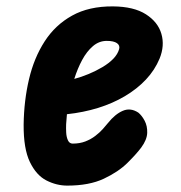

<svg xmlns="http://www.w3.org/2000/svg" viewBox="-20 -571 568 601"><path d="M190.5 10Q157 10 125.2 -6.2Q93.5 -22.5 73.5 -64Q53.5 -105.5 54 -181Q55 -256 70.8 -323Q86.5 -390 119.8 -441.5Q153 -493 205.8 -522.2Q258.5 -551.5 333.5 -551Q399 -550.5 436.8 -526.2Q474.5 -502 485.2 -465Q496 -428 479.5 -387.5Q464.5 -351.5 436.8 -322Q409 -292.5 371 -270Q333 -247.5 287 -233.2Q241 -219 189.5 -213.5Q189 -205.5 188.2 -197.2Q187.5 -189 187 -182Q186.5 -170 187.2 -155.8Q188 -141.5 192.8 -131.5Q197.5 -121.5 207.5 -121.5Q229.5 -121.5 247 -128.2Q264.5 -135 278.2 -145.5Q292 -156 301.8 -167Q311.5 -178 318 -186Q340.5 -214 364.5 -224.2Q388.5 -234.5 413 -218.5Q424 -209.5 432.8 -193Q441.5 -176.5 440.8 -155Q440 -133.5 422 -109Q407 -89 378.8 -61Q350.5 -33 304.8 -11.5Q259 10 190.5 10ZM212.5 -324Q235 -330 257.8 -339.5Q280.5 -349 300.8 -361Q321 -373 334.8 -387.2Q348.5 -401.5 353 -417.5Q356 -429 346 -436Q336 -443 314 -443Q290 -443 270.8 -426.5Q251.5 -410 237 -383Q222.5 -356 212.5 -324Z"/></svg>

Font: Edu NSW ACT Hand Pre
Style: Regular
Weight: 400
Designer: Tina and Corey Anderson, Eben Sorkin, Mirko Velimirovic
Foundry: Sorkin Type Co.
Version: Version 2.000